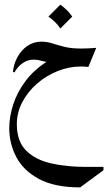

<svg xmlns="http://www.w3.org/2000/svg" viewBox="-20 -458 461 819"><path d="M321.8 341.3Q212.9 341.3 146.2 305.4Q79.6 269.5 49.6 211.9Q19.5 154.3 19.5 88.9Q19.5 39.1 36.6 -13.2Q53.7 -65.4 89.6 -113.3Q125.5 -161.1 182.6 -196.8L183.6 -193.4Q168.9 -194.8 154.8 -199.2Q140.6 -203.6 123.5 -203.6Q101.1 -203.6 83.7 -193.1Q66.4 -182.6 55.7 -169.7Q44.9 -156.7 42 -148.9L35.2 -151.9Q38.1 -184.1 54 -213.6Q69.8 -243.2 96.2 -261.7Q122.6 -280.3 156.7 -280.3Q180.7 -280.3 203.4 -272.9Q226.1 -265.6 254.6 -258.3Q283.2 -251 324.7 -251Q357.9 -251 390.6 -253.9L356.9 -172.4Q342.8 -174.3 324.7 -174.3Q274.4 -174.3 225.8 -154.8Q177.2 -135.3 137.9 -101.1Q98.6 -66.9 75.2 -22.5Q51.8 22 51.8 71.8Q51.8 144.5 91.3 184.1Q130.9 223.6 197.8 238.8Q264.6 253.9 346.7 253.9H421.4V268.1ZM237.3 -438Q268.6 -416 288.1 -387.2L237.3 -336.4Q227.5 -351.6 214.6 -364Q201.7 -376.5 186.5 -387.2Z"/></svg>

Font: Lateef
Style: Regular
Weight: 400
Designer: SIL International
Foundry: SIL International
Version: Version 4.200